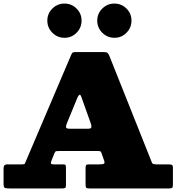

<svg xmlns="http://www.w3.org/2000/svg" viewBox="-20 -1057 990 1077"><path d="M622 -845Q661.5 -845 689.5 -873.2Q717.5 -901.5 717.5 -941.5Q717.5 -981 689.5 -1009Q661.5 -1037 621.5 -1037Q582 -1037 553.8 -1009Q525.5 -981 525.5 -941.5Q525.5 -901.5 553.8 -873.2Q582 -845 622 -845ZM342 -845Q381.5 -845 409.5 -873.2Q437.5 -901.5 437.5 -941.5Q437.5 -981 409.5 -1009Q381.5 -1037 341.5 -1037Q302 -1037 273.8 -1009Q245.5 -981 245.5 -941.5Q245.5 -901.5 273.8 -873.2Q302 -845 342 -845ZM414.5 -509.5Q419.5 -521 425.2 -525Q431 -529 437 -511.5L489 -365.5Q493 -355 492.8 -345Q492.5 -335 475 -335H369.5Q349.5 -335 350.2 -345.8Q351 -356.5 356 -367.5ZM0 -28.5Q0 -7.5 6 -3.8Q12 0 33 0H329.5Q341 0 345.5 -3Q350 -6 350 -18.5V-114.5Q350 -126.5 347.8 -130.8Q345.5 -135 333.5 -135H281.5Q268 -135 266 -139.8Q264 -144.5 269 -156.5L285.5 -197.5Q290 -208.5 296 -209.2Q302 -210 316.5 -210H527.5Q542 -210 544.8 -206.8Q547.5 -203.5 551 -193.5L563 -159.5Q568.5 -145 564.5 -140Q560.5 -135 538.5 -135H481.5Q467.5 -135 463.8 -131.5Q460 -128 460 -113.5V-24.5Q460 -9.5 462.8 -4.8Q465.5 0 480.5 0H927.5Q942 0 946 -3.8Q950 -7.5 950 -22.5V-115.5Q950 -130 943.2 -132.5Q936.5 -135 923.5 -135H857.5Q836 -135 832.8 -143.2Q829.5 -151.5 824 -165.5L593.5 -743.5Q588.5 -755.5 583.2 -760.2Q578 -765 560.5 -765H410.5Q393.5 -765 388.8 -762.8Q384 -760.5 379 -748.5L125.5 -153.5Q122 -145.5 120 -140.2Q118 -135 105.5 -135H23Q9 -135 4.5 -129.2Q0 -123.5 0 -110.5Z"/></svg>

Font: Besley Black
Style: Regular
Weight: 900
Designer: Owen Earl
Foundry: indestructible type*
Version: Version 2.001